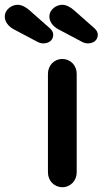

<svg xmlns="http://www.w3.org/2000/svg" viewBox="-131 -781 428 801"><path d="M189 -473C189 -508 163 -535 129 -535C95 -535 69 -508 69 -473V-62C69 -27 95 0 129 0C163 0 189 -27 189 -62ZM277 -636C277 -645 273 -654 263 -663L177 -739C163 -751 146 -761 128 -761C105 -761 75 -742 75 -712C75 -692 88 -672 112 -659L212 -606C220 -602 228 -600 235 -600C260 -600 277 -614 277 -636ZM91 -636C91 -645 87 -654 77 -663L-9 -739C-23 -751 -40 -761 -58 -761C-81 -761 -111 -742 -111 -712C-111 -692 -98 -672 -74 -659L26 -606C34 -602 42 -600 49 -600C74 -600 91 -614 91 -636Z"/></svg>

Font: Hotpoint
Style: Bold
Weight: 700
Designer: Andrew Paglinawan, Luciano Perondi, Riccardo Olocco
Foundry: CAST Cooperativa Anonima Servizi Tipografici
Version: Version 1.000;PS 2.1;hotconv 16.6.51;makeotf.lib2.5.65220